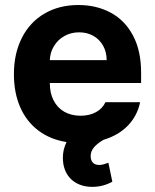

<svg xmlns="http://www.w3.org/2000/svg" viewBox="-20 -557 614 762"><path d="M231.4 93.8Q229.5 78.1 229.5 69.3Q229.5 36.1 244.1 6.8Q179.2 -3.4 132.1 -39.1Q85 -74.7 60.1 -131.8Q35.2 -189 35.2 -262.7Q35.2 -344.2 66.7 -406.5Q98.1 -468.8 156.2 -502.9Q214.4 -537.1 291 -537.1Q362.3 -537.1 418.7 -507.1Q475.1 -477.1 507.6 -416.5Q540 -356 540 -268.6V-227.5H177.7Q177.7 -188 192.6 -158.7Q207.5 -129.4 235.1 -113.5Q262.7 -97.7 299.8 -97.7Q335.4 -97.7 361.3 -112.1Q387.2 -126.5 398.4 -151.4H536.1Q524.9 -97.2 487.5 -58.6Q450.2 -20 391.6 -2.4Q366.7 11.7 353.3 27.3Q339.8 43 339.8 62.5Q339.8 79.6 348.6 88.6Q357.4 97.7 374 97.7Q383.8 97.7 393.3 94.5Q402.8 91.3 410.2 88.9L425.8 164.1Q388.7 184.6 346.7 184.6Q300.8 184.6 270 160.9Q239.3 137.2 231.4 93.8ZM403.3 -318.4Q403.3 -350.1 389.4 -375.2Q375.5 -400.4 350.6 -414.6Q325.7 -428.7 293.9 -428.7Q261.7 -428.7 235.6 -414.1Q209.5 -399.4 194.1 -374Q178.7 -348.6 177.7 -318.4Z"/></svg>

Font: Pretendard JP
Style: Bold
Weight: 700
Designer: Base glyphs from Inter by Rasmus Andersson; Hangeul glyphs from Noto Sans CJK(Source Han Sans) by Jang Soo-young and Kan
Foundry: Kil Hyung-jin
Version: Version 1.309